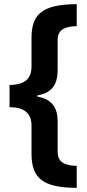

<svg xmlns="http://www.w3.org/2000/svg" viewBox="-20 -741 419 926"><path d="M350 165V59C288 57 258 40 258 -11V-154C258 -225 229 -263 160 -275V-281C228 -292 258 -330 258 -404V-546C258 -601 295 -613 350 -615V-721C183 -720 132 -672 132 -558V-420C132 -358 95 -332 26 -331V-224C96 -224 132 -195 132 -136V0C132 122 190 164 350 165Z"/></svg>

Font: Noto Sans Georgian Condensed Bold
Style: Regular
Weight: 700
Width: 3
Designer: Monotype Design Team, Akaki Razmadze
Foundry: Google LLC
Version: Version 2.005